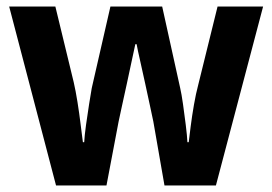

<svg xmlns="http://www.w3.org/2000/svg" viewBox="-20 -566 831 586"><path d="M448 -195Q445 -210 438 -242Q431 -274 423 -311.5Q415 -349 407.5 -381.5Q400 -414 397 -431H393Q389 -413 382 -380Q375 -347 367 -310Q359 -273 352 -241.5Q345 -210 342 -195L305 0H151L8 -546H149L205 -315Q211 -289 216.5 -254.5Q222 -220 226 -187Q230 -154 233 -132H237Q238 -152 242.5 -184.5Q247 -217 252 -248.5Q257 -280 260 -297L317 -546H475L530 -297Q534 -280 538.5 -248.5Q543 -217 547 -184.5Q551 -152 552 -132H556Q558 -149 562 -180.5Q566 -212 572 -246.5Q578 -281 585 -307L644 -546H783L639 0H482Z"/></svg>

Font: Noto Sans Gujarati SemiCondensed
Style: Bold
Weight: 700
Width: 4
Designer: Jelle Bosma - Monotype Design Team, Universal Thirst
Foundry: Monotype Imaging Inc.
Version: Version 2.106; ttfautohint (v1.8.4.7-5d5b)